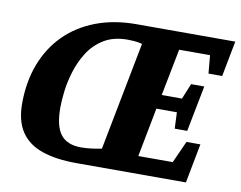

<svg xmlns="http://www.w3.org/2000/svg" viewBox="-70 -709 1006 802"><g transform="rotate(10 433.0 -307.5)"><path d="M300 0Q214 0 154.5 -20.5Q95 -41 64.5 -86.5Q34 -132 34 -206Q34 -298 62.5 -373Q91 -448 144.5 -502Q198 -556 274.5 -585.5Q351 -615 447 -615H866L837 -464H779L772 -541H641L602 -342H688L715 -408H771L733 -213H680L677 -282H590L550 -74H696L738 -167H797L765 0ZM308 -68Q330 -68 352.5 -71Q375 -74 395 -78L484 -538Q465 -543 448.5 -544Q432 -545 422 -545Q362 -545 321 -519.5Q280 -494 255 -454Q230 -414 216.5 -369Q203 -324 198.5 -283.5Q194 -243 194 -217Q194 -138 221.5 -103Q249 -68 308 -68Z"/></g></svg>

Font: Manuale ExtraBold
Style: Italic
Weight: 800
Italic angle: -11°
Designer: Eduardo Tunni / Pablo Cosgaya
Foundry: Eduardo Tunni / Pablo Cosgaya
Version: Version 1.002